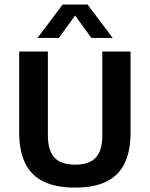

<svg xmlns="http://www.w3.org/2000/svg" viewBox="-20 -823 662 850"><path d="M312.5 7.5Q227.5 7.5 172.8 -19.2Q118 -46 91.5 -100.2Q65 -154.5 65 -237V-595H192V-224Q192 -156.5 221.2 -125.2Q250.5 -94 312.5 -94Q375 -94 404 -125.2Q433 -156.5 433 -224V-595H558V-237Q558 -154.5 531.8 -100.2Q505.5 -46 451.2 -19.2Q397 7.5 312.5 7.5ZM146 -655 257.5 -803H367.5L479 -655H384.5L303 -767.5H322L240.5 -655Z"/></svg>

Font: Encode Sans SC SemiCondensed SemiBold
Style: Regular
Weight: 600
Width: 4
Designer: Multiple Designers
Foundry: Impallari Type
Version: Version 3.002